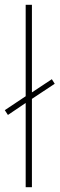

<svg xmlns="http://www.w3.org/2000/svg" viewBox="-20 -780 248 800"><path d="M87 0H113V-368L208 -431L196 -450L113 -395V-760H87V-379L0 -321L13 -301L87 -351Z"/></svg>

Font: Noto Sans Lao SemiCondensed Thin
Style: Regular
Weight: 100
Width: 4
Designer: Monotype Design Team
Foundry: Monotype Imaging Inc.
Version: Version 2.003